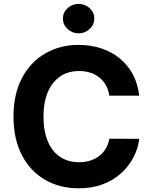

<svg xmlns="http://www.w3.org/2000/svg" viewBox="-20 -971 792 1000"><path d="M705.1 -472.7H549.3Q544.9 -502.9 531.7 -526.9Q519 -549.8 498 -566.9Q478 -583.5 451.2 -592.3Q423.8 -601.1 392.6 -601.1Q335.4 -601.1 294.4 -573.7Q252 -544.4 229.5 -492.7Q206.5 -438.5 206.5 -363.8Q206.5 -285.6 230 -232.9Q252.4 -180.2 294.9 -152.8Q336.4 -126 391.6 -126Q421.9 -126 449.2 -134.3Q476.1 -142.6 496.1 -158.2Q516.6 -173.3 530.8 -196.8Q544.4 -220.2 549.3 -248.5L705.1 -248Q699.2 -197.3 675.3 -151.9Q650.4 -104 610.8 -68.8Q569.3 -31.2 515.1 -11.2Q460 9.8 389.2 9.8Q291.5 9.8 215.3 -34.2Q138.7 -78.1 94.7 -161.6Q50.3 -246.1 50.3 -363.8Q50.3 -481.9 95.2 -565.9Q139.6 -649.4 216.8 -693.4Q293.9 -737.3 389.2 -737.3Q451.2 -737.3 506.8 -719.2Q561 -701.2 602.5 -668Q646 -631.8 671.4 -585Q697.8 -535.6 705.1 -472.7ZM389.6 -797.4Q356 -797.4 331.5 -820.3Q307.6 -842.8 307.6 -874.5Q307.6 -905.8 331.5 -928.2Q355.5 -950.7 389.2 -950.7Q423.3 -950.7 447.3 -928.2Q471.2 -905.8 471.2 -874.5Q471.2 -842.8 447.3 -820.3Q422.9 -797.4 389.6 -797.4Z"/></svg>

Font: My Font
Style: Bold
Weight: 500
Designer: Rasmus Andersson
Foundry: rsms
Version: Version 0.001